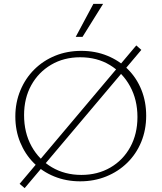

<svg xmlns="http://www.w3.org/2000/svg" viewBox="-20 -927 832 989"><path d="M393 7Q321 7 259.5 -18Q198 -43 153.5 -88Q109 -133 84 -194Q59 -255 59 -327Q59 -399 85 -461.5Q111 -524 157 -569.5Q203 -615 264.5 -640Q326 -665 399 -665Q471 -665 532.5 -640Q594 -615 639 -570Q684 -525 708.5 -464Q733 -403 733 -331Q733 -258 707.5 -196Q682 -134 635.5 -88.5Q589 -43 527 -18Q465 7 393 7ZM399 -26Q483 -26 548.5 -64Q614 -102 651 -169.5Q688 -237 688 -324Q688 -413 650 -482.5Q612 -552 546 -592Q480 -632 393 -632Q309 -632 243.5 -593.5Q178 -555 141 -488Q104 -421 104 -334Q104 -244 142 -174.5Q180 -105 247 -65.5Q314 -26 399 -26ZM107 42 81 20 682 -693 708 -670ZM370 -737 461 -907H511L405 -737Z"/></svg>

Font: Ysabeau SC ExtraLight
Style: Regular
Weight: 250
Designer: Christian Thalmann (Catharsis Fonts)
Version: Version 2.001;gftools[0.9.30]; featfreeze: smcp